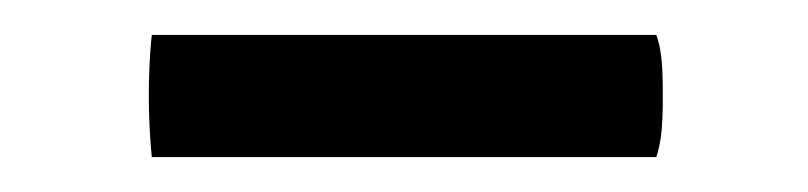

<svg xmlns="http://www.w3.org/2000/svg" viewBox="-20 -320 463 110"><path d="M356 -230H67Q66 -239 65.5 -252Q65 -265 65.5 -278.5Q66 -292 67 -300H356Q359 -292 359.5 -278.5Q360 -265 359.5 -252Q359 -239 356 -230Z"/></svg>

Font: Poltawski Nowy SemiBold
Style: Regular
Weight: 600
Version: Version 1.001;gftools[0.9.25]